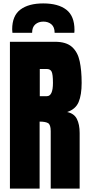

<svg xmlns="http://www.w3.org/2000/svg" viewBox="-20 -1104 517 1124"><path d="M38.1 0V-859.4H301.8Q367.7 -859.4 401.4 -829.3Q435.1 -799.3 446.5 -745.4Q458 -691.4 458 -618.7Q458 -548.3 440.2 -506.3Q422.4 -464.4 373 -448.2Q413.6 -439.9 429.9 -408Q446.3 -376 446.3 -325.2V0H276.9V-336.4Q276.9 -374 261.5 -383.1Q246.1 -392.1 211.9 -392.1V0ZM212.9 -541H254.4Q290 -541 290 -618.7Q290 -668.9 282.2 -684.6Q274.4 -700.2 252.9 -700.2H212.9ZM52.7 -912.1Q51.3 -921.9 51.3 -932.1Q51.3 -1011.7 99.4 -1047.9Q147.5 -1084 232.9 -1084Q320.8 -1084 368.4 -1047.1Q416 -1010.3 416 -928.7Q416 -926.3 415.8 -921.6Q415.5 -917 415 -912.1H299.8Q299.8 -945.3 281.2 -961.4Q262.7 -977.5 233.9 -977.5Q205.6 -977.5 186.8 -961.4Q168 -945.3 168 -912.1Z"/></svg>

Font: Anton SC
Style: Regular
Weight: 400
Designer: Vernon Adams
Foundry: Vernon Adams
Version: Version 2.116; ttfautohint (v1.8.4.7-5d5b)